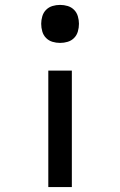

<svg xmlns="http://www.w3.org/2000/svg" viewBox="-20 -548 490 783"><path d="M225 -373Q209 -373 194 -377.5Q179 -382 168 -393Q157 -404 152.5 -419.5Q148 -435 148 -451Q148 -466 152.5 -481.5Q157 -497 168 -508Q179 -519 194 -523.5Q209 -528 225 -528Q241 -528 256 -523.5Q271 -519 282 -508Q293 -497 297.5 -481.5Q302 -466 302 -451Q302 -435 297.5 -419.5Q293 -404 282 -393Q271 -382 256 -377.5Q241 -373 225 -373ZM177 215V-260H273V215Z"/></svg>

Font: Iosevka Aile Medium
Style: Regular
Weight: 500
Designer: Belleve Invis
Foundry: Belleve Invis
Version: Version 27.3.5; ttfautohint (v1.8.4)